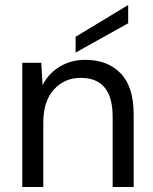

<svg xmlns="http://www.w3.org/2000/svg" viewBox="-20 -747 612 767"><path d="M69 0V-496H145L150 -407Q174 -454 219 -481Q264 -508 321 -508Q409 -508 461.5 -454.5Q514 -401 514 -290V0H430V-281Q430 -436 302 -436Q238 -436 195.5 -389.5Q153 -343 153 -257V0ZM282 -537V-600L492 -727V-654Z"/></svg>

Font: Firefly Display
Style: Regular
Weight: 400
Designer: Colophon Foundry, Jonny Pinhorn
Foundry: Colophon Foundry
Version: Version 1.200; ttfautohint (v1.8.3)